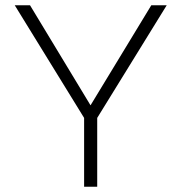

<svg xmlns="http://www.w3.org/2000/svg" viewBox="-20 -710 690 730"><path d="M299.8 0V-261.7L36.1 -689.9H94.2L324.2 -309.6L555.2 -689.9H613.8L349.6 -261.7V0Z"/></svg>

Font: HK Grotesk Light Legacy
Style: Regular
Weight: 300
Designer: Alfredo Marco Pradil
Foundry: Hanken Design Co.
Version: Version 2.022;PS 002.022;hotconv 1.0.88;makeotf.lib2.5.64775